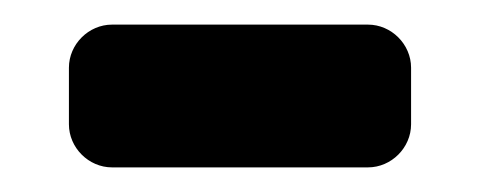

<svg xmlns="http://www.w3.org/2000/svg" viewBox="-20 -768 390 156"><path d="M314 -667V-713C314 -732 298 -748 279 -748H71C52 -748 36 -732 36 -713V-667C36 -648 52 -632 71 -632H279C298 -632 314 -648 314 -667Z"/></svg>

Font: Trueno
Style: RoundBd
Weight: 700
Designer: Julieta Ulanovsky, Jasper
Foundry: Julieta Ulanovsky, Cannot Into Space Fonts
Version: Version 3.001